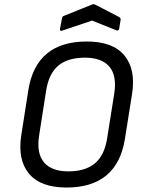

<svg xmlns="http://www.w3.org/2000/svg" viewBox="-20 -860 669 893"><path d="M270 -717.8Q264.6 -715.3 261.5 -717.3Q258.3 -719.2 258.8 -724.1L268.1 -773.9Q269.5 -783.7 276.9 -786.1L408.2 -838.9Q415 -841.8 421.9 -838.9L534.2 -780.8Q542 -775.9 541 -768.1L534.2 -726.1Q533.7 -721.2 529.5 -719Q525.4 -716.8 521 -719.2L408.2 -764.2ZM289.1 12.2Q168 12.2 114.5 -52.7Q61 -117.7 79.1 -231.9L111.8 -440.9Q147.9 -667 383.8 -667Q504.9 -667 558.6 -602.1Q612.3 -537.1 594.2 -422.9L561 -213.9Q524.9 12.2 289.1 12.2ZM297.9 -63Q376 -63 420.7 -99.6Q465.3 -136.2 478 -214.8L511.2 -423.8Q524.4 -506.8 489.3 -549.3Q454.1 -591.8 375 -591.8Q295.9 -591.8 251.7 -555.2Q207.5 -518.6 194.8 -439.9L162.1 -231Q148.9 -147.9 184.1 -105.5Q219.2 -63 297.9 -63Z"/></svg>

Font: Sofia Sans
Style: Italic
Weight: 400
Italic angle: -9°
Designer: Botio Nikoltchev, Ani Petrova
Foundry: lettersoup
Version: Version 4.100